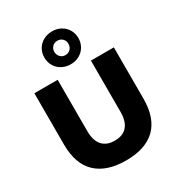

<svg xmlns="http://www.w3.org/2000/svg" viewBox="-233 -1161 1222 1320"><g transform="rotate(-30 378.5 -501.0)"><path d="M380 11Q226 11 144.5 -66.5Q63 -144 63 -298V-705H248V-298Q248 -222 282 -184Q316 -146 380 -146Q445 -146 478.5 -184.5Q512 -223 512 -298V-705H694V-298Q694 -144 614 -66.5Q534 11 380 11ZM380 -752Q342 -752 311 -769Q280 -786 262.5 -816Q245 -846 245 -883Q245 -920 262.5 -949.5Q280 -979 311 -996Q342 -1013 380 -1013Q419 -1013 449.5 -996Q480 -979 497.5 -949.5Q515 -920 515 -882Q515 -846 497.5 -816Q480 -786 449.5 -769Q419 -752 380 -752ZM380 -825Q404 -825 420 -841.5Q436 -858 436 -883Q436 -907 420 -923Q404 -939 380 -939Q356 -939 340 -923Q324 -907 324 -883Q324 -858 340 -841.5Q356 -825 380 -825Z"/></g></svg>

Font: Nunito Sans 11pt Black
Style: Regular
Weight: 900
Version: Version 3.101;gftools[0.9.27]